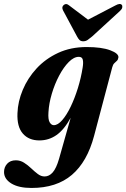

<svg xmlns="http://www.w3.org/2000/svg" viewBox="-75 -686 626 951"><path d="M391 -13Q357 115.5 281 180.2Q205 245 81 245Q17.5 245 -18.8 222.8Q-55 200.5 -55 166Q-55 142 -39.5 125Q-24 108 3.5 108Q25.5 108 44.2 120Q63 132 79.8 148Q96.5 164 112.5 176Q128.5 188 146 188Q168.5 188 186.2 167.8Q204 147.5 217.5 100.5L275 -102.5Q243 -44 205 -17.2Q167 9.5 120 9.5Q67.5 9.5 38 -24.5Q8.5 -58.5 11.5 -125.5Q13.5 -183 37.8 -241Q62 -299 106.2 -347Q150.5 -395 213 -424Q275.5 -453 354 -453Q428.5 -453 471 -437Q513.5 -421 511.5 -401.5Q510 -390.5 504 -384.8Q498 -379 491.2 -372.8Q484.5 -366.5 481 -353ZM165 -130Q162.5 -94.5 171 -80.2Q179.5 -66 191.5 -66Q211.5 -66 233.2 -91Q255 -116 275 -157.5Q295 -199 310.8 -249.8Q326.5 -300.5 334.5 -352Q338.5 -376.5 335 -390.5Q331.5 -404.5 315.5 -404.5Q291 -404.5 265.5 -378.8Q240 -353 218 -311.5Q196 -270 181.8 -222.2Q167.5 -174.5 165 -130ZM381.5 -505.5Q369 -495 359.2 -488.2Q349.5 -481.5 337.5 -481.5Q325.5 -481.5 319 -487.8Q312.5 -494 306.5 -505.5L237.5 -634Q228.5 -651.5 241 -661.5Q253 -671.5 267.5 -659L361 -588.5L496.5 -659Q520 -672 528.5 -661.5Q532 -657 530.5 -648.8Q529 -640.5 519.5 -632Z"/></svg>

Font: Fraunces 144pt Soft
Style: Bold Italic
Weight: 700
Italic angle: -16°
Version: Version 1.000;[b76b70a41]